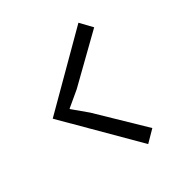

<svg xmlns="http://www.w3.org/2000/svg" viewBox="-142 -812 775 812"><g transform="rotate(-30 245.0 -406.0)"><path d="M400 -160 351 -110 55 -405 352 -702 400 -652 205 -462 138 -406V-404L205 -348Z"/></g></svg>

Font: TypoPRO Sinkin Sans
Style: 300 Light
Weight: 300
Designer: Keith Bates
Foundry: K-Type
Version: Sinkin Sans (version 1.0)  by Keith Bates   •   © 2014   www